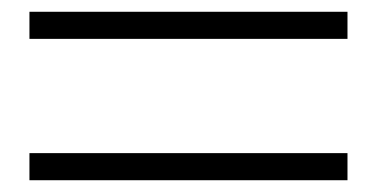

<svg xmlns="http://www.w3.org/2000/svg" viewBox="-20 -563 640 326"><path d="M30 -497V-543H570V-497ZM30 -257V-303H570V-257Z"/></svg>

Font: Victor Mono Thin
Style: Regular
Weight: 100
Monospace: yes
Designer: Rune Bjørnerås
Version: Version 1.561;gftools[0.9.30]